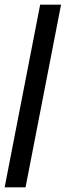

<svg xmlns="http://www.w3.org/2000/svg" viewBox="-22 -619 302 827"><path d="M151 -599H241L88 188H-2Z"/></svg>

Font: Libra Sans Modern
Style: Italic
Weight: 400
Italic angle: -12°
Foundry: Stefan Peev, Context Ltd
Version: Version 1.000